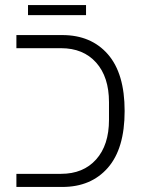

<svg xmlns="http://www.w3.org/2000/svg" viewBox="-20 -741 571 761"><path d="M45 -52H222Q310 -52 361 -109Q412 -166 412 -266V-336Q412 -436 361 -493Q310 -550 222 -550H45V-602H227Q341 -602 407.5 -526Q474 -450 474 -301Q474 -152 407.5 -76Q341 0 227 0H45ZM91 -721H321V-681H91Z"/></svg>

Font: IBM Plex Sans Hebrew Light
Style: Regular
Weight: 300
Designer: Mike Abbink, Paul van der Laan, Pieter van Rosmalen, Yanek Iontef
Foundry: Bold Monday
Version: Version 1.2